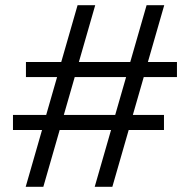

<svg xmlns="http://www.w3.org/2000/svg" viewBox="-20 -720 732 740"><path d="M79 0 142 -219H30V-277H158L200 -423H80V-481H216L279 -700H347L284 -481H482L545 -700H613L550 -481H662V-423H534L492 -277H612V-219H476L413 0H345L408 -219H210L147 0ZM226 -277H424L466 -423H268Z"/></svg>

Font: Red Hat Display VF
Style: Regular
Weight: 300
Designer: Pentagram, MCKL
Foundry: Pentagram, MCKL
Version: Version 1.023